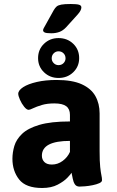

<svg xmlns="http://www.w3.org/2000/svg" viewBox="-20 -930 585 958"><path d="M236 -764Q211 -764 203 -768Q195 -772 195 -779Q195 -784 198.5 -790Q202 -796 208 -807L248 -879Q255 -891 262.5 -897.5Q270 -904 286 -907Q302 -910 333 -910Q362 -910 374 -906.5Q386 -903 386 -893Q386 -878 367 -857L310 -794Q294 -777 276 -770.5Q258 -764 236 -764ZM272 -541Q229 -541 199.5 -569.5Q170 -598 170 -640Q170 -683 199.5 -711.5Q229 -740 272 -740Q316 -740 345.5 -711.5Q375 -683 375 -640Q375 -598 345.5 -569.5Q316 -541 272 -541ZM272 -605Q287 -605 297 -615Q307 -625 307 -639Q307 -654 297 -664Q287 -674 272 -674Q258 -674 248 -664Q238 -654 238 -639Q238 -625 248 -615Q258 -605 272 -605ZM190 8Q109 8 75.5 -34.5Q42 -77 42 -138Q42 -169 51.5 -201.5Q61 -234 90 -262Q119 -290 176.5 -307Q234 -324 329 -324V-357Q329 -386 310.5 -400Q292 -414 251 -414Q215 -414 188.5 -406Q162 -398 145.5 -390Q129 -382 123 -382Q113 -382 100.5 -397.5Q88 -413 79.5 -432.5Q71 -452 71 -462Q71 -479 95.5 -495Q120 -511 163.5 -521Q207 -531 262 -531Q341 -531 388 -509.5Q435 -488 456 -450.5Q477 -413 477 -364V-176Q477 -124 480 -96.5Q483 -69 486 -55.5Q489 -42 489 -31Q489 -22 475.5 -16Q462 -10 442.5 -6Q423 -2 404.5 -0.5Q386 1 377 1Q361 1 353.5 -10.5Q346 -22 343 -38.5Q340 -55 337 -68Q334 -62 316.5 -43.5Q299 -25 267.5 -8.5Q236 8 190 8ZM239 -109Q268 -109 292.5 -127Q317 -145 329 -172V-227Q189 -227 189 -153Q189 -134 201.5 -121.5Q214 -109 239 -109Z"/></svg>

Font: Asap
Style: Bold
Weight: 700
Designer: Pablo Cosgaya
Foundry: Omnibus-Type
Version: Version 3.001; ttfautohint (v1.8.3)